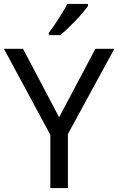

<svg xmlns="http://www.w3.org/2000/svg" viewBox="-20 -964 606 984"><path d="M283 -363 469 -714H566L328 -277V0H238V-273L0 -714H98ZM431 -934Q422 -920 405 -900Q388 -880 367.5 -858.5Q347 -837 326.5 -817.5Q306 -798 288 -784H230V-796Q245 -815 262.5 -841Q280 -867 297 -894.5Q314 -922 325 -944H431Z"/></svg>

Font: Noto Sans Kawi
Style: Regular
Weight: 400
Designer: Fadhl Haqq
Version: Version 1.000